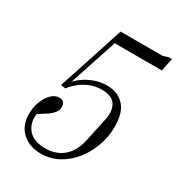

<svg xmlns="http://www.w3.org/2000/svg" viewBox="-180 -865 914 989"><g transform="rotate(30 276.5 -370.0)"><path d="M211 10Q142 10 99 -29.5Q56 -69 56 -138Q56 -176 69 -210.5Q82 -245 103.5 -266.5Q125 -288 150 -288Q185 -288 185 -252Q185 -232 173 -217Q161 -202 146.5 -192Q132 -182 124 -177L91 -156Q83 -101 115 -63Q147 -25 216 -25Q281 -25 323.5 -61.5Q366 -98 381 -167L412 -312Q423 -365 402 -399Q381 -433 320 -433Q281 -433 247.5 -418.5Q214 -404 190 -383.5Q166 -363 153 -344L125 -348L253 -740H503L535 -750H553L537 -673H257L163 -389Q177 -406 202.5 -423.5Q228 -441 261.5 -453Q295 -465 332 -465Q396 -465 434 -425Q472 -385 472 -301Q472 -240 452 -184.5Q432 -129 396.5 -85Q361 -41 313.5 -15.5Q266 10 211 10Z"/></g></svg>

Font: Xanh Mono
Style: Italic
Weight: 400
Italic angle: -12°
Monospace: yes
Designer: Lam Bao, Duy Dao
Foundry: Yellow Type Foundry
Version: Version 3.101; ttfautohint (v1.8.3)